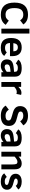

<svg xmlns="http://www.w3.org/2000/svg" viewBox="2076 -2844 782 4975"><g transform="rotate(90 2467.5 -356.0)"><path d="M623 -111.8Q579.6 -46.9 516.4 -16.4Q453.1 14.2 360.8 14.2Q46.9 14.2 46.9 -337.9Q46.9 -518.1 126.5 -604Q206.1 -689.9 356 -689.9Q455.1 -689.9 517.6 -656.5Q580.1 -623 612.8 -568.8L505.9 -485.8Q482.4 -521 462.9 -536.6Q443.4 -552.2 418.5 -560.1Q393.6 -567.9 358.9 -567.9Q275.9 -567.9 232.4 -514.9Q189 -461.9 189 -337.9Q189 -222.2 229.7 -165Q270.5 -107.9 359.9 -107.9Q419.9 -107.9 453.4 -130.9Q486.8 -153.8 514.2 -191.9Z M721.7 0V-727.1H847.7V0Z M1093.8 -223.1Q1097.2 -154.8 1127 -125Q1156.7 -95.2 1220.7 -95.2Q1257.8 -95.2 1285.9 -104.5Q1314 -113.8 1335 -140.1L1428.7 -73.2Q1397.9 -28.8 1348.9 -6.8Q1299.8 15.1 1214.8 15.1Q1088.4 15.1 1026.1 -51.3Q963.9 -117.7 963.9 -252Q963.9 -526.9 1210 -526.9Q1319.3 -526.9 1376.7 -465.1Q1434.1 -403.3 1434.1 -285.2V-223.1ZM1309.1 -310.1Q1309.1 -426.8 1207 -426.8Q1173.3 -426.8 1151.9 -415.3Q1130.4 -403.8 1117.4 -381.1Q1104.5 -358.4 1097.2 -310.1Z M1850.1 0V-53.2Q1775.4 15.1 1689.9 15.1Q1605 15.1 1561.5 -29.5Q1518.1 -74.2 1518.1 -144Q1518.1 -198.7 1540.3 -234.4Q1562.5 -270 1606.2 -290.3Q1649.9 -310.5 1731.9 -318.8L1839.8 -329.1V-352.1Q1839.8 -395 1814 -410.9Q1788.1 -426.8 1738.3 -426.8Q1697.3 -426.8 1667.7 -413.1Q1638.2 -399.4 1624 -374L1525.9 -437Q1551.8 -480.5 1606.9 -503.7Q1662.1 -526.9 1740.2 -526.9Q1859.9 -526.9 1912.8 -485.1Q1965.8 -443.4 1965.8 -348.1V0ZM1839.8 -237.8 1775.9 -231.9Q1708 -226.1 1678 -206.1Q1647.9 -186 1647.9 -146Q1647.9 -110.8 1667.5 -97.9Q1687 -85 1719.2 -85Q1742.2 -85 1775.1 -99.4Q1808.1 -113.8 1839.8 -140.1Z M2413.1 -389.2Q2393.6 -398.9 2361.3 -398.9Q2326.2 -398.9 2294.7 -382.1Q2263.2 -365.2 2230 -333V0H2104V-512.2H2230V-439Q2262.2 -474.1 2299.3 -497.1Q2336.4 -520 2382.3 -520Q2421.4 -520 2438 -509.8Z M3242.7 -195.8Q3242.7 -94.2 3176 -40Q3109.4 14.2 2979.5 14.2Q2889.6 14.2 2823.5 -15.6Q2757.3 -45.4 2715.8 -111.8L2821.8 -192.9Q2845.2 -159.7 2866.2 -143.1Q2887.2 -126.5 2916 -117.2Q2944.8 -107.9 2982.4 -107.9Q3038.6 -107.9 3070.1 -127.2Q3101.6 -146.5 3101.6 -186Q3101.6 -208.5 3090.6 -223.6Q3079.6 -238.8 3057.6 -249.8Q3035.6 -260.7 2981.4 -274.9Q2928.7 -289.1 2882.1 -303.5Q2835.4 -317.9 2801.5 -340.8Q2767.6 -363.8 2748 -398.4Q2728.5 -433.1 2728.5 -485.8Q2728.5 -582 2793.5 -636Q2858.4 -689.9 2979.5 -689.9Q3154.8 -689.9 3227.5 -569.8L3122.6 -487.8Q3094.7 -530.8 3060.1 -549.3Q3025.4 -567.9 2977.5 -567.9Q2929.7 -567.9 2899.7 -550.5Q2869.6 -533.2 2869.6 -496.1Q2869.6 -463.4 2900.9 -446Q2932.1 -428.7 3009.8 -411.1Q3052.7 -399.9 3094.7 -387Q3136.7 -374 3169.7 -351.1Q3202.6 -328.1 3222.7 -291Q3242.7 -253.9 3242.7 -195.8Z M3656.7 0V-53.2Q3582 15.1 3496.6 15.1Q3411.6 15.1 3368.2 -29.5Q3324.7 -74.2 3324.7 -144Q3324.7 -198.7 3346.9 -234.4Q3369.1 -270 3412.8 -290.3Q3456.5 -310.5 3538.6 -318.8L3646.5 -329.1V-352.1Q3646.5 -395 3620.6 -410.9Q3594.7 -426.8 3544.9 -426.8Q3503.9 -426.8 3474.4 -413.1Q3444.8 -399.4 3430.7 -374L3332.5 -437Q3358.4 -480.5 3413.6 -503.7Q3468.8 -526.9 3546.9 -526.9Q3666.5 -526.9 3719.5 -485.1Q3772.5 -443.4 3772.5 -348.1V0ZM3646.5 -237.8 3582.5 -231.9Q3514.6 -226.1 3484.6 -206.1Q3454.6 -186 3454.6 -146Q3454.6 -110.8 3474.1 -97.9Q3493.7 -85 3525.9 -85Q3548.8 -85 3581.8 -99.4Q3614.7 -113.8 3646.5 -140.1Z M4240.7 0V-282.2Q4240.7 -362.3 4226.3 -389.2Q4211.9 -416 4171.9 -416Q4115.7 -416 4036.6 -341.8V0H3910.6V-512.2H4036.6V-445.8Q4076.7 -485.8 4122.1 -506.3Q4167.5 -526.9 4210.9 -526.9Q4289.6 -526.9 4328.1 -483.9Q4366.7 -440.9 4366.7 -341.8V0Z M4896 -146Q4896 -95.2 4870.4 -59.1Q4844.7 -22.9 4797.6 -3.9Q4750.5 15.1 4689.9 15.1Q4529.3 15.1 4471.2 -74.2L4564.9 -140.1Q4587.9 -108.9 4617.9 -98.4Q4647.9 -87.9 4682.1 -87.9Q4772 -87.9 4772 -140.1Q4772 -163.1 4746.6 -175.5Q4721.2 -188 4667 -201.2Q4564.9 -223.6 4523.4 -264.6Q4481.9 -305.7 4481.9 -371.1Q4481.9 -439 4533.9 -482.9Q4585.9 -526.9 4687 -526.9Q4755.9 -526.9 4808.3 -504.9Q4860.8 -482.9 4889.2 -439L4794.9 -372.1Q4761.2 -423.8 4685.1 -423.8Q4646 -423.8 4626 -410.4Q4606 -397 4606 -376Q4606 -356 4624 -344Q4642.1 -332 4695.3 -318.8Q4782.7 -297.4 4820.1 -276.1Q4857.4 -254.9 4876.7 -223.4Q4896 -191.9 4896 -146Z"/></g></svg>

Font: Clear Sans
Style: Bold
Weight: 700
Foundry: Intel Corporation
Version: Version 1.00